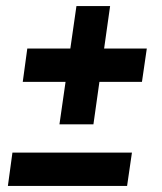

<svg xmlns="http://www.w3.org/2000/svg" viewBox="-20 -565 534 633"><path d="M70 -405H464L448 -295H55ZM232 -545H343L288 -155H176ZM21 -62H415L399 48H6Z"/></svg>

Font: Pathway Extreme Condensed ExtraBold
Style: Italic
Weight: 800
Width: 3
Italic angle: -8°
Version: Version 1.001;gftools[0.9.26]